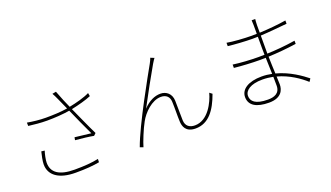

<svg xmlns="http://www.w3.org/2000/svg" viewBox="-70 -1283 3141 1821"><g transform="rotate(-20 1500.0 -372.5)"><path d="M213 -282C205 -250 192 -193 192 -157C192 -48 283 20 451 20C554 20 629 14 692 2L693 -31C627 -17 552 -11 452 -11C299 -11 224 -62 224 -163C224 -193 236 -248 246 -278ZM819 -650C766 -623 685 -602 611 -587C585 -645 570 -679 537 -766L499 -759C510 -740 518 -724 534 -688C553 -645 565 -619 582 -581C515 -570 432 -567 364 -567C301 -567 234 -575 178 -585L179 -551C235 -544 300 -537 366 -537C446 -537 530 -543 594 -554C624 -483 685 -351 718 -281C681 -286 597 -296 555 -300L550 -272C605 -268 702 -256 734 -249L756 -270C714 -355 655 -489 623 -559C694 -574 774 -595 825 -617Z M1525 -748 1488 -763C1482 -746 1475 -731 1464 -711C1411 -616 1175 -199 1104 1L1137 13C1149 -32 1198 -154 1232 -214C1272 -289 1363 -380 1454 -380C1508 -380 1539 -350 1541 -299C1544 -231 1541 -159 1544 -98C1546 -53 1563 15 1664 15C1798 15 1873 -93 1926 -240L1900 -260C1877 -173 1802 -15 1668 -15C1616 -15 1576 -40 1574 -100C1572 -154 1573 -227 1571 -299C1569 -371 1519 -410 1461 -410C1405 -410 1344 -385 1285 -322C1339 -425 1454 -633 1493 -699C1505 -720 1518 -738 1525 -748Z M2524 -105C2524 -26 2463 -8 2403 -8C2276 -8 2235 -51 2235 -105C2235 -160 2296 -205 2415 -205C2452 -205 2488 -201 2523 -194C2523 -159 2524 -129 2524 -105ZM2848 -60C2794 -103 2687 -182 2552 -217C2550 -267 2547 -327 2546 -389C2634 -392 2732 -401 2829 -415V-447C2730 -431 2632 -423 2545 -420C2545 -439 2545 -457 2545 -476V-602C2632 -606 2721 -616 2813 -624V-657C2727 -643 2635 -635 2545 -631C2545 -666 2545 -695 2545 -707C2546 -739 2547 -753 2549 -768H2513C2514 -760 2515 -733 2515 -718V-631C2497 -630 2480 -630 2462 -630C2392 -630 2272 -638 2216 -649V-615C2274 -608 2390 -600 2463 -600C2480 -600 2498 -600 2515 -601V-476C2515 -461 2515 -441 2516 -419C2495 -418 2475 -418 2456 -418C2379 -418 2275 -424 2200 -435V-401C2275 -393 2380 -387 2456 -387C2476 -387 2496 -387 2517 -388L2522 -224C2489 -231 2454 -235 2418 -235C2285 -235 2205 -183 2205 -104C2205 -19 2277 23 2403 23C2530 23 2556 -52 2556 -105C2556 -122 2555 -150 2553 -186C2672 -154 2768 -86 2829 -31Z"/></g></svg>

Font: Noto Sans Japanese Thin
Style: Regular
Weight: 100
Designer: Ryoko NISHIZUKA (kana & ideographs); Paul D. Hunt (Latin, Greek & Cyrillic); Wenlong ZHANG (bopomofo); Sandoll Communica
Foundry: Adobe Systems Incorporated
Version: Version 1.000;PS 1;hotconv 1.0.78;makeotf.lib2.5.61930